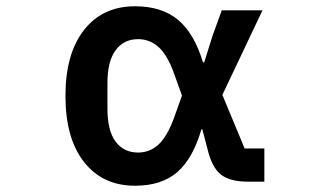

<svg xmlns="http://www.w3.org/2000/svg" viewBox="-20 -580 1040 613"><path d="M189 -274Q189 -409 248.5 -484.5Q308 -560 411 -560Q496 -560 548 -517Q600 -474 628 -381H632L659 -467L688 -547H818L690 -277L761 -106H824V0H772Q714 0 685.5 -22.5Q657 -45 643 -102L626 -167H623Q596 -74 546 -30.5Q496 13 411 13Q308 13 248.5 -62.5Q189 -138 189 -274ZM535 -202 561 -275 535 -347Q514 -405 486 -430Q458 -455 421 -455Q375 -455 349 -419.5Q323 -384 323 -315V-234Q323 -163 349 -128Q375 -93 421 -93Q458 -93 485.5 -118Q513 -143 535 -202Z"/></svg>

Font: IBM Plex Sans JP SemiBold
Style: Regular
Weight: 600
Designer: Mike Abbink; Paul van der Laan; Pieter van Rosmalen; Wujin Sim; Yejin Wi; Jinhee Kim; Boomi Park; Yona Kim; Kichan Ma
Foundry: Sandoll Inc.
Version: Version 1.001